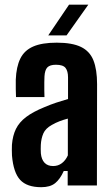

<svg xmlns="http://www.w3.org/2000/svg" viewBox="-20 -791 477 819"><path d="M156 7.5Q94.9 7.5 66.1 -23.6Q37.3 -54.7 31.1 -127.2Q30.6 -137.4 30.5 -150.4Q30.4 -163.4 30.9 -173.3Q34 -212.5 48 -241.1Q62.1 -269.7 91.4 -291.9Q120.6 -314 169.6 -334Q194.9 -344.8 219.4 -353Q244 -361.1 270.2 -368.7V-460.9Q270.2 -487.6 259.6 -501.2Q249 -514.8 218.6 -514.8Q192.9 -514.8 182.1 -503.6Q171.2 -492.4 169.7 -464.9Q169.2 -456.5 169 -439.6Q168.7 -422.7 169 -405.2Q169.2 -387.7 169.7 -377H48.3Q47.8 -386.8 47.3 -410.2Q46.8 -433.6 47.3 -451.2Q49.5 -506.3 66.7 -541.2Q83.9 -576.1 121.4 -592.5Q158.9 -609 222.1 -609Q287.9 -609 325.4 -590.8Q362.9 -572.7 378.5 -533.6Q394.1 -494.5 394.1 -431.9L393.4 0H268.7V-61.6H252Q236.2 -26.5 215 -9.5Q193.8 7.5 156 7.5ZM206.6 -82.7Q227.9 -82.7 243.9 -94.9Q259.9 -107 269.4 -128.1V-285.1Q251.7 -280.5 234.5 -274Q217.3 -267.5 201.1 -258.1Q174.3 -243.4 164.9 -221.9Q155.6 -200.4 154.1 -173.3Q153.7 -163.9 153.7 -154.9Q153.8 -145.9 154.3 -136.9Q156.8 -110.6 170.1 -96.6Q183.3 -82.7 206.6 -82.7ZM185.8 -640 274.6 -771.2H356.8L263.9 -640Z"/></svg>

Font: Big Shoulders Thin
Style: Regular
Weight: 100
Designer: Patric King
Foundry: XO Type Co
Version: Version 2.002